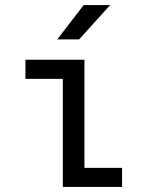

<svg xmlns="http://www.w3.org/2000/svg" viewBox="-20 -735 580 755"><path d="M413 -715 291 -580H205L309 -715ZM80 -425V-500H312V-75H460V0H227V-425Z"/></svg>

Font: Share Tech Mono
Style: Regular
Weight: 400
Designer: Ralph Oliver du Carrois
Foundry: Ralph Oliver du Carrois
Version: Version 1.003